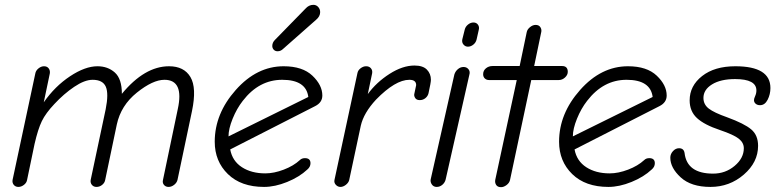

<svg xmlns="http://www.w3.org/2000/svg" viewBox="-20 -767 3211 794"><path d="M32 -23 126 -463Q128 -475 139 -484Q150 -493 162 -493Q175 -493 181.5 -484Q188 -475 186 -463L161 -344Q207 -410 269.5 -451.5Q332 -493 383 -493Q426 -493 455 -467Q484 -441 484 -379Q578 -493 679 -493Q741 -493 767.5 -448.5Q794 -404 774 -308L714 -23Q711 -11 700 -2.5Q689 6 677 6Q665 6 658 -2.5Q651 -11 654 -23L715 -315Q742 -437 660 -437Q612 -437 546 -384Q480 -331 463 -252L415 -23Q413 -11 402.5 -2.5Q392 6 379 6Q367 6 360 -2.5Q353 -11 355 -23L417 -315Q430 -380 417.5 -408.5Q405 -437 363 -437Q330 -437 287 -408Q244 -379 205 -337Q169 -299 153 -266Q137 -233 123 -172L92 -23Q90 -11 79 -2.5Q68 6 56 6Q44 6 37 -2.5Q30 -11 32 -23Z M1128 -555Q1118 -555 1112 -561.5Q1106 -568 1106 -577Q1106 -591 1117 -602L1243 -731Q1257 -747 1276 -747Q1288 -747 1296 -738Q1304 -729 1304 -717Q1304 -699 1287 -685L1151 -565Q1141 -555 1128 -555ZM1072 6Q977 6 922.5 -47Q868 -100 868 -181Q868 -297 955 -395Q1042 -493 1153 -493Q1231 -493 1272 -454Q1313 -415 1313 -372Q1313 -343 1283 -328L932 -149Q941 -101 980.5 -75.5Q1020 -50 1077 -50Q1113 -50 1153.5 -65.5Q1194 -81 1220 -105Q1228 -113 1241 -113Q1264 -113 1264 -92Q1264 -77 1251 -66Q1218 -35 1167.5 -14.5Q1117 6 1072 6ZM925 -203 1255 -366Q1246 -437 1147 -437Q1051 -437 984 -350Q959 -318 942 -276Q925 -234 925 -203Z M1363 -22 1458 -464Q1460 -476 1471 -484.5Q1482 -493 1494 -493Q1507 -493 1514 -484.5Q1521 -476 1519 -464L1501 -378Q1537 -427 1591 -461.5Q1645 -496 1694 -496Q1729 -496 1745.5 -479Q1762 -462 1762 -437Q1762 -426 1752 -381Q1749 -369 1739 -361Q1729 -353 1716 -353Q1703 -353 1697.5 -361Q1692 -369 1693 -377Q1701 -413 1701 -415Q1701 -437 1673 -437Q1615 -437 1535 -355Q1484 -300 1472 -247L1424 -22Q1421 -11 1410 -2.5Q1399 6 1388 6Q1377 6 1369 -2.5Q1361 -11 1363 -22Z M1915 -574Q1904 -574 1896.5 -583Q1889 -592 1892 -605L1902 -645Q1905 -657 1915.5 -665.5Q1926 -674 1938 -674Q1950 -674 1956.5 -665Q1963 -656 1960 -644L1951 -604Q1948 -591 1937.5 -582.5Q1927 -574 1915 -574ZM1761 -25 1859 -459Q1863 -472 1873.5 -481Q1884 -490 1897 -490Q1910 -490 1917.5 -480.5Q1925 -471 1921 -458L1823 -25Q1820 -12 1809.5 -3Q1799 6 1786 6Q1773 6 1766 -4Q1759 -14 1761 -25Z M2052 7Q2038 7 2032 -2Q2026 -11 2028 -23L2117 -436H2002Q1992 -436 1985 -442.5Q1978 -449 1978 -460Q1978 -475 1989.5 -484.5Q2001 -494 2017 -494H2129L2158 -633Q2160 -645 2171.5 -654.5Q2183 -664 2195 -664Q2209 -664 2215 -654Q2221 -644 2218 -633L2189 -494H2304Q2328 -494 2328 -470Q2328 -457 2316.5 -446.5Q2305 -436 2291 -436H2177L2089 -22Q2086 -10 2074.5 -1.5Q2063 7 2052 7Z M2496 6Q2401 6 2346.5 -47Q2292 -100 2292 -181Q2292 -297 2379 -395Q2466 -493 2577 -493Q2655 -493 2696 -454Q2737 -415 2737 -372Q2737 -343 2707 -328L2356 -149Q2365 -101 2404.5 -75.5Q2444 -50 2501 -50Q2537 -50 2577.5 -65.5Q2618 -81 2644 -105Q2652 -113 2665 -113Q2688 -113 2688 -92Q2688 -77 2675 -66Q2642 -35 2591.5 -14.5Q2541 6 2496 6ZM2349 -203 2679 -366Q2670 -437 2571 -437Q2475 -437 2408 -350Q2383 -318 2366 -276Q2349 -234 2349 -203Z M2918 6Q2838 6 2795 -33.5Q2752 -73 2752 -115Q2752 -130 2763 -142Q2774 -154 2788 -154Q2808 -154 2811 -134Q2821 -49 2929 -49Q2980 -49 3018 -81Q3056 -113 3056 -154Q3056 -177 3035 -193.5Q3014 -210 2958 -229Q2892 -251 2862 -279Q2832 -307 2832 -352Q2832 -412 2883.5 -452.5Q2935 -493 3021 -493Q3166 -493 3166 -403Q3166 -377 3154.5 -354.5Q3143 -332 3123 -332Q3112 -332 3105 -338Q3098 -344 3098 -353Q3098 -359 3103 -370Q3108 -381 3108 -393Q3108 -440 3020 -440Q2960 -440 2924.5 -418Q2889 -396 2889 -362Q2889 -335 2911 -318Q2933 -301 2987 -282Q3058 -256 3086.5 -232Q3115 -208 3115 -164Q3115 -96 3056 -45Q2997 6 2918 6Z"/></svg>

Font: Comic Neue
Style: Italic
Weight: 400
Italic angle: -12°
Designer: Craig Rozynski
Foundry: Craig Rozynski
Version: Version 2.003